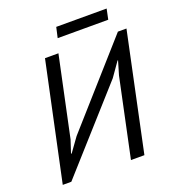

<svg xmlns="http://www.w3.org/2000/svg" viewBox="-149 -958 973 1074"><g transform="rotate(-20 337.0 -421.5)"><path d="M545 -468 569 -549H566L507 -465L91 0H40L189 -700H269L168 -224L143 -148H147L206 -230L623 -700H674L526 0H446ZM308 -843H608L595 -781H294Z"/></g></svg>

Font: PT Sans
Style: Italic
Weight: 400
Italic angle: -12°
Designer: A.Korolkova, O.Umpeleva, V.Yefimov
Foundry: ParaType Ltd
Version: Version 2.003W OFL